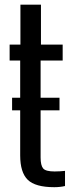

<svg xmlns="http://www.w3.org/2000/svg" viewBox="-20 -790 306 818"><path d="M211.5 7.5Q130.5 7.5 98.2 -24Q66 -55.5 66 -128V-532H21V-600H67V-770H154.5V-600H247V-532H153V-119Q153 -85.5 163.8 -72.5Q174.5 -59.5 212.5 -59.5Q226 -59.5 235.5 -60.2Q245 -61 257 -62V2.5Q247 5 235.2 6.2Q223.5 7.5 211.5 7.5ZM31.5 -373.5H233.5V-320H31.5Z"/></svg>

Font: Big Shoulders Display Thin SemiBold
Style: Regular
Weight: 600
Version: Version 2.002